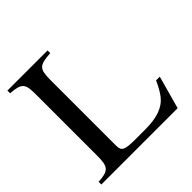

<svg xmlns="http://www.w3.org/2000/svg" viewBox="-173 -809 957 957"><g transform="rotate(-45 305.5 -331.0)"><path d="M598 -174H572C556 -139 543 -117 530 -100C496 -57 442 -39 361 -39H291C218 -39 201 -46 201 -84V-548C201 -625 213 -638 295 -643V-662H12V-643C90 -637 99 -623 99 -546V-115C99 -39 86 -23 12 -19V0H550Z"/></g></svg>

Font: XITS Math
Style: Regular
Weight: 400
Designer: MicroPress Inc., with final additions and corrections provided by Coen Hoffman, Elsevier (retired)
Version: Version 1.302